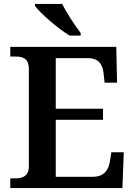

<svg xmlns="http://www.w3.org/2000/svg" viewBox="-20 -951 682 971"><path d="M332 -771H388V-784C359 -822 316 -886 295 -931H157V-921C182 -886 272 -807 332 -771ZM32 0H599L606 -181H543L536 -135C529 -91 506 -57 450 -57H262V-345H501V-401H262V-657H424C479 -657 499 -626 504 -579L509 -533H572L568 -714H32V-665H58C95 -665 126 -657 126 -600V-109C126 -62 96 -49 59 -49H32Z"/></svg>

Font: Noto Serif Sinhala SemiBold
Style: Regular
Weight: 600
Designer: Jelle Bosma - Monotype Design Team
Foundry: Monotype Imaging Inc.
Version: Version 2.007